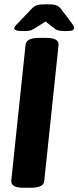

<svg xmlns="http://www.w3.org/2000/svg" viewBox="-20 -880 368 902"><path d="M89 2Q30 2 33 -32L100 -669Q103 -702 163 -702H198Q258 -702 255 -668L188 -31Q187 -14 171.5 -6Q156 2 124 2ZM89 -734Q65 -734 56 -737.5Q47 -741 47 -747Q47 -749 50 -755Q53 -761 67 -774L127 -837Q140 -851 154 -855.5Q168 -860 200 -860Q229 -860 243 -855.5Q257 -851 268 -836L315 -774Q323 -763 325.5 -757.5Q328 -752 328 -750Q328 -743 322 -738.5Q316 -734 290 -734Q276 -734 262.5 -735.5Q249 -737 239 -744L194 -779L142 -746Q128 -737 116.5 -735.5Q105 -734 89 -734Z"/></svg>

Font: Asap Semi Condensed Semi Condensed Regular
Style: Bold Italic
Weight: 700
Width: 4
Italic angle: -6°
Designer: Pablo Cosgaya
Foundry: Omnibus-Type
Version: Version 3.001; ttfautohint (v1.8.4.7-5d5b)